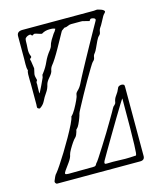

<svg xmlns="http://www.w3.org/2000/svg" viewBox="-107 -775 704 851"><g transform="rotate(-15 245.5 -349.5)"><path d="M50 0Q45 0 42 -5Q39 -10 41 -14Q45 -23 48.5 -31.5Q52 -40 59 -47Q65 -54 79.5 -75.5Q94 -97 111.5 -125.5Q129 -154 146 -184Q163 -214 174.5 -237.5Q186 -261 187 -271Q197 -280 207.5 -298.5Q218 -317 226 -334.5Q234 -352 234 -358Q234 -365 242 -373Q254 -384 261.5 -398.5Q269 -413 276 -427Q278 -431 288.5 -450.5Q299 -470 314.5 -498.5Q330 -527 347 -557.5Q364 -588 378.5 -614Q393 -640 401 -654Q405 -662 396 -665.5Q387 -669 381 -667Q379 -666 377.5 -663Q376 -660 374 -659Q352 -664 348.5 -665.5Q345 -667 338 -667H292Q284 -667 276 -663Q268 -659 258 -659Q254 -655 249.5 -652.5Q245 -650 243 -646Q238 -637 227.5 -618Q217 -599 205 -577.5Q193 -556 181.5 -538Q170 -520 163 -512Q156 -503 154 -492Q153 -481 138.5 -464.5Q124 -448 121 -436Q117 -417 105.5 -401Q94 -385 86 -368Q82 -360 76 -353.5Q70 -347 62 -342Q61 -341 56.5 -343Q52 -345 51 -347Q50 -351 50.5 -355Q51 -359 51 -363V-458Q51 -462 50.5 -474.5Q50 -487 50.5 -500.5Q51 -514 54 -519Q50 -529 50.5 -547.5Q51 -566 51 -573V-676Q51 -698 77 -698H405Q410 -698 415 -699Q420 -700 425 -698Q432 -696 439 -693.5Q446 -691 450 -686Q454 -682 448 -676Q442 -670 439 -665Q432 -653 425.5 -640Q419 -627 411 -616Q407 -609 406 -600Q405 -591 398 -585Q392 -580 385 -565.5Q378 -551 371.5 -536.5Q365 -522 360 -516Q353 -509 352 -498.5Q351 -488 341 -480Q338 -477 325.5 -456.5Q313 -436 296.5 -407.5Q280 -379 264 -349.5Q248 -320 237 -299.5Q226 -279 225 -275Q224 -269 219 -255.5Q214 -242 208 -229.5Q202 -217 197 -213Q193 -210 192.5 -206.5Q192 -203 191 -200Q189 -194 186.5 -187.5Q184 -181 179 -176Q174 -172 165 -159Q156 -146 148 -132Q140 -118 138 -110Q136 -96 122 -76.5Q108 -57 100 -46Q93 -36 95 -32.5Q97 -29 110 -29L223 -30Q230 -30 233 -32Q236 -34 240 -42Q244 -45 256 -63.5Q268 -82 284.5 -108Q301 -134 317.5 -161Q334 -188 347 -210.5Q360 -233 366 -243Q371 -251 374.5 -258.5Q378 -266 385 -271Q391 -277 391 -281Q393 -297 403 -310Q413 -323 419 -338Q421 -345 428.5 -348Q436 -351 443 -349Q449 -347 450 -345Q451 -342 451 -337V-19Q451 0 430 0ZM79 -409Q85 -420 93.5 -438Q102 -456 107 -467Q110 -472 110 -478Q110 -484 115 -488Q132 -510 142.5 -534Q153 -558 171 -580Q174 -585 176 -587.5Q178 -590 179 -593Q183 -609 190.5 -621.5Q198 -634 206 -646Q213 -653 219 -665Q212 -670 192 -669.5Q172 -669 158 -660Q156 -658 147.5 -661Q139 -664 130.5 -666.5Q122 -669 119 -666Q113 -660 109.5 -665Q106 -670 103 -669Q91 -668 83 -660Q81 -659 80 -654.5Q79 -650 79 -647Q79 -631 77.5 -611Q76 -591 83 -576Q85 -571 80 -568Q75 -565 76 -560Q78 -557 78.5 -550.5Q79 -544 83 -520Q79 -504 77.5 -495Q76 -486 82 -466Q76 -459 77 -452.5Q78 -446 77 -440Q77 -430 76.5 -416Q76 -402 79 -409ZM288 -29Q315 -30 333 -29Q351 -28 370.5 -28Q390 -28 419 -30Q421 -33 422 -42.5Q423 -52 424 -78.5Q425 -105 425.5 -155.5Q426 -206 426 -290Q425 -290 411 -267.5Q397 -245 377 -211.5Q357 -178 336 -142.5Q315 -107 299 -79.5Q283 -52 278 -43Q274 -35 276 -31.5Q278 -28 288 -29Z"/></g></svg>

Font: Sankofa Display
Style: Regular
Weight: 400
Designer: Batsirai Madzonga
Foundry: Batsirai Madzonga
Version: Version 1.000; ttfautohint (v1.8.4.7-5d5b)